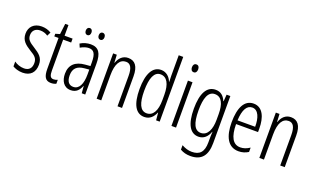

<svg xmlns="http://www.w3.org/2000/svg" viewBox="-98 -1319 3488 2118"><g transform="rotate(20 1646.5 -259.5)"><path d="M293 -134C293 -218 245 -252 179 -294C116 -333 88 -357 88 -408C88 -463 124 -495 179 -495C212 -495 244 -485 269 -467L291 -511C259 -531 221 -542 179 -542C88 -542 36 -485 36 -407C36 -327 84 -290 151 -248C211 -213 239 -189 239 -133C239 -74 208 -40 150 -40C107 -40 64 -56 35 -78V-21C61 -5 102 10 151 10C243 10 293 -44 293 -134Z M498 -38C459 -38 449 -67 449 -126V-486H543V-532H449V-657H411L396 -532L345 -517V-486H395V-123C395 -35 418 10 484 10C509 10 528 5 545 -3V-49C532 -43 515 -38 498 -38Z M649 -666C649 -640 663 -624 683 -624C702 -624 716 -639 716 -666C716 -692 702 -707 683 -707C663 -707 649 -691 649 -666ZM801 -666C801 -640 815 -624 835 -624C854 -624 869 -639 869 -666C869 -692 854 -707 835 -707C815 -707 801 -692 801 -666ZM755 -542C713 -542 670 -530 633 -507L651 -465C689 -487 722 -496 749 -496C808 -496 832 -459 832 -358V-315L771 -310C659 -301 596 -245 596 -140C596 -61 632 10 716 10C782 10 815 -31 835 -84H837L844 0H885V-360C885 -485 848 -542 755 -542ZM777 -269 833 -274V-216C833 -106 800 -34 730 -34C680 -34 651 -70 651 -141C651 -220 691 -261 777 -269Z M1195 -542C1129 -542 1089 -496 1070 -440H1067L1062 -532H1019V0H1073V-295C1073 -431 1116 -494 1186 -494C1237 -494 1264 -452 1264 -357V0H1317V-370C1317 -488 1274 -542 1195 -542Z M1580 10C1647 10 1685 -35 1706 -87H1709L1717 0H1759V-760H1706V-520C1706 -498 1707 -476 1708 -449H1705C1686 -499 1643 -542 1581 -542C1483 -542 1427 -444 1427 -262C1427 -85 1479 10 1580 10ZM1591 -37C1515 -37 1482 -117 1482 -262C1482 -413 1518 -494 1591 -494C1666 -494 1706 -422 1706 -295V-233C1706 -109 1665 -37 1591 -37Z M1925 -732C1900 -732 1888 -713 1888 -686C1888 -659 1901 -640 1925 -640C1948 -640 1961 -658 1961 -686C1961 -713 1950 -732 1925 -732ZM1951 -532H1897V0H1951Z M2221 -542C2117 -542 2064 -443 2064 -264C2064 -81 2119 10 2216 10C2278 10 2320 -31 2342 -93H2345C2342 -57 2342 -28 2342 -2V30C2342 146 2295 192 2204 192C2162 192 2126 180 2085 158V210C2121 231 2159 241 2205 241C2337 241 2395 164 2395 20V-532H2351L2345 -453H2341C2319 -506 2283 -542 2221 -542ZM2229 -494C2309 -494 2342 -419 2342 -300V-233C2342 -125 2307 -38 2227 -38C2155 -38 2119 -108 2119 -264C2119 -407 2150 -494 2229 -494Z M2667 -542C2560 -542 2507 -438 2507 -265C2507 -102 2560 10 2686 10C2729 10 2767 -2 2800 -23V-74C2763 -49 2727 -37 2690 -37C2603 -37 2561 -115 2560 -263H2818V-305C2818 -432 2775 -542 2667 -542ZM2667 -496C2739 -496 2769 -410 2768 -307H2561C2567 -435 2605 -496 2667 -496Z M3105 -542C3039 -542 2999 -496 2980 -440H2977L2972 -532H2929V0H2983V-295C2983 -431 3026 -494 3096 -494C3147 -494 3174 -452 3174 -357V0H3227V-370C3227 -488 3184 -542 3105 -542Z"/></g></svg>

Font: Noto Sans Khmer UI ExtraCondensed Light
Style: Regular
Weight: 300
Width: 2
Designer: Danh Hong and the Monotype Design Team
Foundry: Monotype Imaging Inc.
Version: Version 2.002